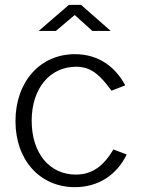

<svg xmlns="http://www.w3.org/2000/svg" viewBox="-20 -764 589 794"><path d="M362 -636H438L315 -744H265L140 -636H211L289 -702ZM290 -540C146 -540 44 -426 44 -263C44 -101 146 10 290 10C387 10 463 -41 504 -125L449 -146C410 -80 363 -42 294 -42C184 -42 111 -131 111 -265C111 -398 186 -488 295 -488C356 -488 393 -455 441 -389L498 -411C458 -486 389 -540 290 -540Z"/></svg>

Font: 18Franklin Light
Style: Regular
Weight: 300
Designer: Pablo Impallari, Rodrigo Fuenzalida (Modified by Dan O. Williams)
Version: Version 0.025;PS 000.025;hotconv 1.0.88;makeotf.lib2.5.64775